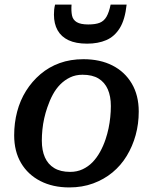

<svg xmlns="http://www.w3.org/2000/svg" viewBox="-20 -807 672 840"><path d="M442 -198Q450 -222 455 -246Q460 -270 462.5 -295Q465 -320 465 -343Q465 -386 451.5 -416.5Q438 -447 411 -463.5Q384 -480 341 -480Q311 -480 287 -468.5Q263 -457 244 -438Q225 -419 211 -393Q197 -367 187 -337Q179 -314 173.5 -289.5Q168 -265 165.5 -240Q163 -215 163 -192Q163 -149 176.5 -118.5Q190 -88 217.5 -71.5Q245 -55 287 -55Q317 -55 341.5 -66.5Q366 -78 384.5 -97Q403 -116 417.5 -142Q432 -168 442 -198ZM42 -215Q42 -269 55 -318.5Q68 -368 94 -409.5Q120 -451 157 -482.5Q194 -514 241 -531Q288 -548 345 -548Q418 -548 472 -520.5Q526 -493 556.5 -441.5Q587 -390 587 -319Q587 -265 573.5 -216Q560 -167 534.5 -125Q509 -83 472 -52.5Q435 -22 387.5 -4.5Q340 13 283 13Q211 13 156.5 -15Q102 -43 72 -94Q42 -145 42 -215ZM361 -616Q409 -616 445 -631.5Q481 -647 504 -684Q527 -721 534 -787H464Q457 -753 446 -734Q435 -715 416.5 -707.5Q398 -700 366 -700Q333 -700 316 -710Q299 -720 295 -739.5Q291 -759 293 -787H221Q218 -775 217 -765Q216 -755 216 -743Q216 -703 232 -674.5Q248 -646 280 -631Q312 -616 361 -616Z"/></svg>

Font: Roboto Serif 20pt Medium
Style: Italic
Weight: 500
Italic angle: -10°
Version: Version 1.008